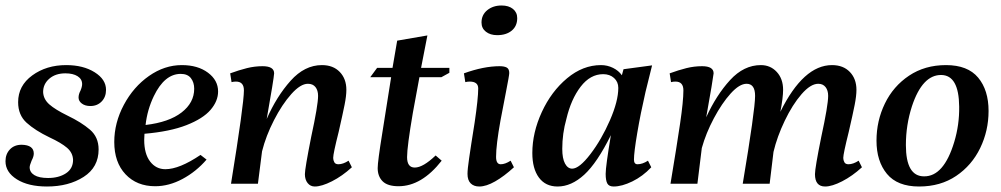

<svg xmlns="http://www.w3.org/2000/svg" viewBox="-25 -669 3643 699"><path d="M-5 -82Q-5 -108 11 -125Q27 -142 54 -142Q98 -141 98 -110Q98 -99 90 -84Q83 -67 83 -60Q83 -42 100 -31.5Q117 -21 150 -21Q189 -21 215 -38Q241 -55 241 -87Q240 -113 219 -131Q198 -149 155 -169Q103 -194 72 -222Q41 -250 41 -297Q41 -357 92.5 -394.5Q144 -432 216 -432Q278 -432 319.5 -406Q361 -380 361 -342Q361 -316 345 -299.5Q329 -283 304 -283Q285 -283 273 -292Q261 -301 261 -314Q261 -326 268 -339Q274 -353 274 -363Q274 -381 257.5 -391.5Q241 -402 213 -402Q177 -402 154.5 -382.5Q132 -363 132 -334Q133 -308 154.5 -289Q176 -270 221 -248Q271 -224 302.5 -197Q334 -170 334 -125Q334 -60 279.5 -25Q225 10 146 10Q78 10 36.5 -16Q-5 -42 -5 -82Z M391 -152Q391 -222 426 -287.5Q461 -353 517.5 -392.5Q574 -432 637 -432Q695 -432 732 -404.5Q769 -377 769 -336Q769 -301 741.5 -269Q714 -237 654 -213.5Q594 -190 501 -182L500 -160Q500 -109 521.5 -81Q543 -53 577 -53Q628 -53 705 -105L727 -88Q689 -44 639.5 -17.5Q590 9 540 9Q473 9 432 -34.5Q391 -78 391 -152ZM682 -346Q682 -369 670 -384.5Q658 -400 633 -400Q574 -400 535 -319Q511 -269 505 -214Q590 -224 636 -259.5Q682 -295 682 -346Z M1085 -35Q1085 -55 1108 -171Q1133 -286 1133 -320Q1133 -340 1123.5 -352Q1114 -364 1096 -364Q1069 -364 1035.5 -326.5Q1002 -289 972.5 -231.5Q943 -174 929 -118L914 0H816Q863 -290 863 -340Q863 -372 834 -372Q826 -372 818 -370L813 -402Q846 -414 874 -421Q902 -428 931 -428Q973 -428 973 -402Q972 -383 946 -236Q982 -318 1033 -375Q1084 -432 1147 -432Q1188 -432 1212 -407Q1236 -382 1236 -342Q1236 -320 1229.5 -287.5Q1223 -255 1208 -189Q1188 -110 1188 -94Q1188 -86 1192 -78.5Q1196 -71 1207 -71Q1224 -71 1244 -84L1256 -60Q1221 -28 1183.5 -9Q1146 10 1121 10Q1105 10 1095 -2.5Q1085 -15 1085 -35Z M1350 -57Q1350 -81 1367 -186L1399 -388H1323L1348 -422H1404L1421 -521L1531 -540L1508 -422H1611V-404L1582 -388H1502L1478 -258Q1457 -135 1457 -97Q1457 -59 1485 -59Q1515 -59 1561 -103L1583 -84Q1510 9 1426 9Q1386 9 1368 -9Q1350 -27 1350 -57Z M1677 -36Q1677 -53 1683 -93.5Q1689 -134 1691 -147L1703 -223Q1716 -311 1716 -347Q1716 -372 1685 -372Q1677 -372 1669 -370L1664 -402Q1736 -428 1794 -428Q1811 -428 1820 -423Q1829 -418 1829 -403Q1829 -395 1817 -334Q1799 -240 1797 -230Q1781 -141 1781 -98Q1781 -71 1798 -71Q1814 -71 1834 -84L1846 -60Q1810 -27 1777.5 -8.5Q1745 10 1720 10Q1700 10 1688.5 -1.5Q1677 -13 1677 -36ZM1728 -587Q1728 -615 1749 -632Q1770 -649 1801 -649Q1827 -649 1842.5 -636.5Q1858 -624 1858 -603Q1858 -574 1838 -557.5Q1818 -541 1785 -541Q1760 -541 1744 -553.5Q1728 -566 1728 -587Z M1913 -112Q1913 -186 1947.5 -261Q1982 -336 2039.5 -384Q2097 -432 2163 -432Q2186 -432 2206.5 -422Q2227 -412 2239 -395L2245 -417L2349 -431L2325 -334Q2307 -256 2295 -185Q2283 -114 2283 -88Q2283 -71 2296 -71Q2314 -71 2334 -84L2346 -60Q2315 -27 2277 -8.5Q2239 10 2209 10Q2192 10 2186 -1Q2180 -12 2180 -36Q2180 -63 2199 -177Q2149 -76 2102 -33Q2055 10 2005 10Q1961 10 1937 -22.5Q1913 -55 1913 -112ZM2226 -349Q2226 -371 2210.5 -385Q2195 -399 2171 -399Q2124 -399 2089 -353.5Q2054 -308 2037 -236Q2022 -183 2022 -127Q2022 -92 2032 -73.5Q2042 -55 2058 -55Q2084 -55 2124.5 -108Q2165 -161 2195.5 -231Q2226 -301 2226 -349Z M2942 -35Q2942 -57 2965 -171Q2990 -286 2990 -320Q2990 -340 2980.5 -352Q2971 -364 2954 -364Q2926 -364 2893 -326Q2860 -288 2832 -229.5Q2804 -171 2791 -116L2777 0H2679Q2724 -269 2724 -320Q2724 -364 2693 -364Q2667 -364 2635 -328.5Q2603 -293 2574 -238.5Q2545 -184 2530 -130L2514 0H2416Q2439 -138 2451 -219.5Q2463 -301 2463 -340Q2463 -372 2434 -372Q2426 -372 2418 -370L2413 -402Q2446 -414 2474 -421Q2502 -428 2531 -428Q2573 -428 2573 -402Q2571 -382 2546 -242Q2583 -323 2633 -377.5Q2683 -432 2745 -432Q2780 -432 2803 -407Q2826 -382 2826 -342Q2826 -314 2816 -262Q2900 -432 3004 -432Q3045 -432 3069 -407Q3093 -382 3093 -342Q3093 -320 3086.5 -287Q3080 -254 3065 -189Q3045 -109 3045 -94Q3045 -86 3049 -78.5Q3053 -71 3064 -71Q3081 -71 3101 -84L3113 -60Q3078 -28 3041 -9Q3004 10 2979 10Q2942 10 2942 -35Z M3166 -157Q3166 -229 3196.5 -292Q3227 -355 3284.5 -393.5Q3342 -432 3419 -432Q3498 -432 3536 -386.5Q3574 -341 3574 -265Q3574 -193 3543.5 -130Q3513 -67 3456 -28.5Q3399 10 3321 10Q3242 10 3204 -36Q3166 -82 3166 -157ZM3449 -152Q3468 -215 3467 -281Q3466 -395 3402 -396Q3333 -397 3295 -282Q3273 -214 3273 -141Q3273 -27 3339 -27Q3411 -26 3449 -152Z"/></svg>

Font: Unna Medium
Style: Italic
Weight: 500
Italic angle: -8.05°
Designer: Jorge de Buen Unna
Foundry: Omnibus-Type
Version: Version 2.008